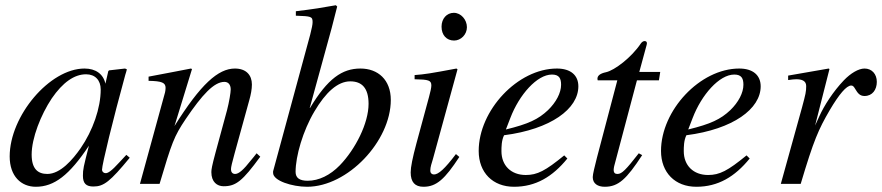

<svg xmlns="http://www.w3.org/2000/svg" viewBox="-20 -703 3372 734"><path d="M463 -111 436 -82C406 -49 393 -41 384 -41C376 -41 370 -47 370 -54C370 -74 412 -246 459 -417C462 -427 463 -429 465 -438L458 -441L397 -434L394 -431L383 -383C375 -420 346 -441 303 -441C170 -441 17 -260 17 -105C17 -29 61 11 117 11C187 11 245 -33 320 -146C299 -64 297 -56 297 -31C297 -2 309 10 337 10C377 10 401 -9 476 -100ZM365 -361C365 -290 335 -204 288 -136C258 -93 211 -38 161 -38C125 -38 101 -57 101 -112C101 -175 136 -264 178 -327C220 -388 264 -419 309 -419C344 -419 365 -396 365 -361Z M961 -117C954 -108 947 -99 940 -91C911 -54 893 -38 879 -38C867 -38 863 -47 863 -56C863 -64 867 -81 877 -117L933 -320C939 -341 943 -362 943 -380C943 -416 921 -441 878 -441C814 -441 747 -381 647 -221L714 -439L710 -441C657 -430 629 -426 548 -410V-394C599 -393 613 -387 613 -367C613 -361 612 -355 611 -350L515 0H590C637 -158 645 -181 690 -248C753 -341 798 -390 838 -390C853 -390 862 -379 862 -361C862 -349 856 -313 848 -282L804 -120C790 -68 788 -55 788 -45C788 -7 810 9 835 9C882 9 907 -11 975 -104Z M1164 -290 1248 -596 1269 -678 1264 -683C1214 -674 1178 -668 1111 -660V-643C1170 -641 1175 -640 1175 -618C1175 -609 1172 -595 1166 -571L1024 -48V-42C1024 -12 1097 11 1154 11C1309 11 1474 -163 1474 -321C1474 -398 1425 -441 1358 -441C1288 -441 1233 -403 1165 -290ZM1389 -306C1389 -232 1339 -133 1279 -71C1242 -33 1199 -12 1156 -12C1125 -12 1110 -23 1110 -46C1110 -106 1138 -203 1182 -277C1225 -350 1271 -392 1319 -392C1363 -392 1389 -367 1389 -306Z M1765 -599C1765 -628 1742 -654 1715 -654C1688 -654 1668 -632 1668 -601C1668 -569 1687 -548 1716 -548C1742 -548 1765 -571 1765 -599ZM1723 -114C1680 -57 1656 -36 1639 -36C1631 -36 1625 -41 1625 -51C1625 -65 1630 -78 1635 -95L1729 -438L1725 -441C1624 -422 1604 -419 1565 -416V-400C1619 -399 1629 -396 1629 -376C1629 -368 1625 -350 1620 -332L1572 -155C1557 -99 1550 -64 1550 -44C1550 -7 1566 11 1599 11C1649 11 1681 -19 1736 -103Z M2137 -109C2065 -50 2034 -34 1990 -34C1934 -34 1897 -70 1897 -125C1897 -140 1897 -166 1907 -186C2086 -209 2191 -287 2191 -373C2191 -415 2162 -441 2109 -441C1959 -441 1810 -281 1810 -126C1810 -43 1864 11 1945 11C2028 11 2092 -27 2149 -97ZM1931 -252C1965 -341 2033 -418 2090 -418C2118 -418 2125 -403 2125 -379C2125 -348 2106 -312 2075 -282C2038 -247 2000 -229 1914 -208Z M2504 -428H2424L2452 -531C2453 -533 2453 -538 2453 -538C2453 -543 2450 -546 2444 -546C2440 -546 2434 -543 2430 -537C2394 -483 2329 -434 2297 -427C2273 -422 2264 -413 2264 -402C2264 -402 2264 -399 2265 -396H2340L2262 -100C2254 -68 2246 -37 2246 -26C2246 -1 2265 11 2292 11C2344 11 2375 -18 2435 -110L2422 -117C2373 -54 2357 -38 2341 -38C2332 -38 2326 -41 2326 -54C2326 -57 2327 -64 2328 -68L2415 -396H2499Z M2834 -109C2762 -50 2731 -34 2687 -34C2631 -34 2594 -70 2594 -125C2594 -140 2594 -166 2604 -186C2783 -209 2888 -287 2888 -373C2888 -415 2859 -441 2806 -441C2656 -441 2507 -281 2507 -126C2507 -43 2561 11 2642 11C2725 11 2789 -27 2846 -97ZM2628 -252C2662 -341 2730 -418 2787 -418C2815 -418 2822 -403 2822 -379C2822 -348 2803 -312 2772 -282C2735 -247 2697 -229 2611 -208Z M3096 -223 3151 -439 3148 -441 2993 -414V-397C3008 -399 3016 -400 3024 -400C3044 -400 3062 -395 3062 -374C3062 -353 3060 -344 3046 -292L2965 0H3041C3091 -168 3109 -208 3152 -282C3188 -343 3216 -376 3234 -376C3241 -376 3244 -372 3250 -362C3259 -347 3267 -336 3285 -336C3315 -336 3332 -360 3332 -390C3332 -420 3313 -441 3285 -441C3262 -441 3232 -423 3206 -396C3165 -353 3131 -300 3112 -258Z"/></svg>

Font: STIXGeneral
Style: Italic
Weight: 400
Italic angle: -16.33°
Designer: MicroPress Inc., with final additions and corrections provided by Coen Hoffman, Elsevier (retired)
Version: Version 1.1.0